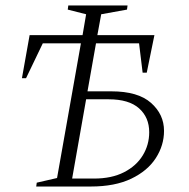

<svg xmlns="http://www.w3.org/2000/svg" viewBox="-20 -680 688 700"><path d="M136 -522 75 -395H60L88 -552H281L294 -628L227 -645L229 -660H445L443 -645L349 -628L335 -552H543L515 -415H500L487 -522H330L299 -347H386Q483 -347 530.5 -305Q578 -263 578 -203Q578 -150 548 -103.5Q518 -57 458.5 -28.5Q399 0 311 0H112L114 -14L188 -31L275 -522ZM243 -29H323Q387 -29 432 -52Q477 -75 500.5 -113.5Q524 -152 524 -198Q524 -252 487 -285Q450 -318 376 -318H294Z"/></svg>

Font: Spectral ExtraLight
Style: Italic
Weight: 275
Italic angle: -10°
Designer: Jean-Baptiste Levee
Foundry: Production Type
Version: Version 2.001